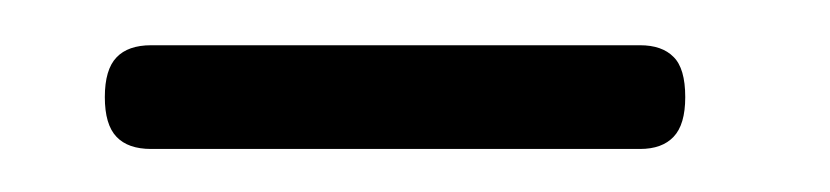

<svg xmlns="http://www.w3.org/2000/svg" viewBox="-20 -608 376 87"><path d="M27.5 -564Q27.5 -576.5 32.8 -582Q38 -587.5 48.5 -587.5H270Q280 -587.5 285.2 -582.2Q290.5 -577 290.5 -564Q290.5 -551.5 285.2 -546Q280 -540.5 270 -540.5H48.5Q38 -540.5 32.8 -546Q27.5 -551.5 27.5 -564Z"/></svg>

Font: Fraunces 60pt
Style: Regular
Weight: 400
Version: Version 1.000;[b76b70a41]